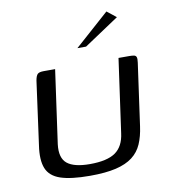

<svg xmlns="http://www.w3.org/2000/svg" viewBox="-70 -633 616 698"><g transform="rotate(-10 238.5 -284.0)"><path d="M149 -399 111 -128Q105 -78 130.5 -57.5Q156 -37 214 -37Q278 -37 308.5 -58.5Q339 -80 345 -128L383 -399Q384 -399 389.5 -399Q395 -399 401.5 -399Q408 -399 414 -399Q420 -399 422 -399Q434 -399 440.5 -397.5Q447 -396 449 -390Q451 -384 449 -370L417 -141Q412 -104 400 -76.5Q388 -49 364.5 -31Q341 -13 303 -4Q265 5 207 5Q137 5 98.5 -8Q60 -21 47.5 -52Q35 -83 43 -136L75 -370Q78 -387 84 -393Q90 -399 107 -399Q118 -399 128 -399Q138 -399 149 -399ZM242 -460 369 -573 403 -546 274 -460Z"/></g></svg>

Font: Genos
Style: Italic
Weight: 400
Italic angle: -8°
Version: Version 1.010